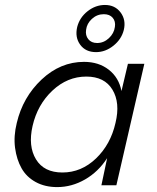

<svg xmlns="http://www.w3.org/2000/svg" viewBox="-20 -744 630 771"><path d="M365.7 -534.7Q323.7 -534.7 302 -564.5Q280.3 -594.2 290 -635.7Q299.8 -673.8 331.8 -699Q363.8 -724.1 401.4 -724.1Q441.9 -724.1 464.4 -693.8Q486.8 -663.6 477.1 -623.5Q467.8 -586.4 435.5 -560.5Q403.3 -534.7 365.7 -534.7ZM370.1 -571.3Q396.5 -571.3 417.2 -590.6Q438 -609.9 441.4 -636.2Q444.8 -658.2 432.6 -672.6Q420.4 -687 397 -687Q369.6 -687 349.1 -668.2Q328.6 -649.4 325.7 -624Q322.3 -602.1 334.5 -586.7Q346.7 -571.3 370.1 -571.3ZM209.5 7.3Q160.6 7.3 123.5 -12.9Q86.4 -33.2 66.7 -68.1Q46.9 -103 40.5 -150.1Q34.2 -197.3 47.4 -250.5Q71.8 -354 147.2 -424.8Q222.7 -495.6 317.4 -495.6Q376.5 -495.6 417 -463.9Q457.5 -432.1 467.8 -378.4L493.7 -487.8H559.6L447.3 0H387.2L410.2 -108.9Q375 -54.2 321.5 -23.4Q268.1 7.3 209.5 7.3ZM230.5 -51.3Q306.6 -51.3 365.5 -107.7Q424.3 -164.1 443.8 -250.5Q463.4 -331.1 431.6 -383.8Q399.9 -436.5 326.7 -436.5Q250.5 -436.5 190.4 -380.1Q130.4 -323.7 110.8 -238.3Q92.3 -157.2 124.5 -104.2Q156.7 -51.3 230.5 -51.3Z"/></svg>

Font: HK Grotesk Legacy
Style: Italic
Weight: 400
Italic angle: -13°
Designer: Alfredo Marco Pradil
Foundry: Hanken Design Co.
Version: Version 2.022;PS 002.022;hotconv 1.0.88;makeotf.lib2.5.64775